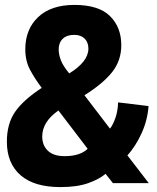

<svg xmlns="http://www.w3.org/2000/svg" viewBox="-20 -746 640 782"><path d="M226 16Q119 16 63.5 -32.5Q8 -81 8 -169Q8 -242 41.5 -290.5Q75 -339 150 -388Q122 -425 102.5 -461.5Q83 -498 83 -545Q83 -627 135.5 -676.5Q188 -726 283 -726Q382 -726 428 -680.5Q474 -635 474 -562Q474 -499 436.5 -452Q399 -405 324 -358L428 -222Q441 -239 450.5 -267Q460 -295 461 -329L585 -314Q581 -257 557 -204Q533 -151 499 -113L586 0H440L410 -38Q384 -16 339 0Q294 16 226 16ZM262 -447Q340 -495 340 -548Q340 -574 324.5 -589Q309 -604 282 -604Q252 -604 235.5 -588Q219 -572 219 -545Q219 -524 228 -500.5Q237 -477 262 -447ZM243 -110Q276 -110 299.5 -118Q323 -126 337 -140L218 -296Q152 -250 152 -190Q152 -154 175 -132Q198 -110 243 -110Z"/></svg>

Font: Geist Mono
Style: Bold
Weight: 700
Monospace: yes
Designer: Basement.studio, Andrés Briganti, Mateo Zaragoza
Foundry: Basement.studio, Vercel, Andrés Briganti, Guido Ferreyra, Mateo Zaragoza
Version: Version 1.500; ttfautohint (v1.8.4.7-5d5b)